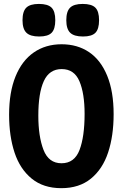

<svg xmlns="http://www.w3.org/2000/svg" viewBox="-20 -966 640 1002"><path d="M27.5 -367.5Q27.5 -484.5 61 -567Q94.5 -649.5 156.2 -692.2Q218 -735 301.5 -735Q384 -735 445 -693.8Q506 -652.5 539.5 -570.5Q573 -488.5 573 -370.5Q573 -257 544.2 -170.2Q515.5 -83.5 454.5 -33.8Q393.5 16 300 16Q206.5 16 145.5 -33.8Q84.5 -83.5 56 -169.5Q27.5 -255.5 27.5 -367.5ZM421.5 -372Q421.5 -478.5 394.5 -542Q367.5 -605.5 302 -605.5Q237.5 -605.5 208.8 -543Q180 -480.5 180 -362.5Q180 -254 207 -184Q234 -114 301 -114Q368.5 -114 395 -183.2Q421.5 -252.5 421.5 -372ZM97.5 -860.5Q97.5 -906.5 117.2 -926Q137 -945.5 183 -945.5Q229.5 -945.5 249 -926.2Q268.5 -907 268.5 -860.5Q268.5 -814.5 249.5 -795Q230.5 -775.5 184.5 -775.5Q138 -775.5 117.8 -795.2Q97.5 -815 97.5 -860.5ZM326 -860.5Q326 -906.5 345.8 -926Q365.5 -945.5 411.5 -945.5Q458 -945.5 477.5 -926.2Q497 -907 497 -860.5Q497 -814.5 478 -795Q459 -775.5 413 -775.5Q366.5 -775.5 346.2 -795.2Q326 -815 326 -860.5Z"/></svg>

Font: JuliaMono ExtraBold
Style: Regular
Weight: 800
Monospace: yes
Designer: cormullion
Foundry: corm
Version: Version 0.055; ttfautohint (v1.8.4)